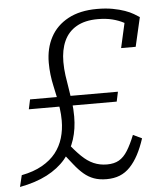

<svg xmlns="http://www.w3.org/2000/svg" viewBox="-84 -773 696 827"><g transform="rotate(-5 264.5 -359.5)"><path d="M365 -683Q310 -683 273.5 -662Q237 -641 219.5 -602.5Q202 -564 202 -512Q202 -482 206 -453.5Q210 -425 215 -396Q220 -367 224 -337Q228 -307 228 -274Q228 -221 213.5 -175.5Q199 -130 167.5 -93Q136 -56 87 -30.5Q38 -5 -31 8L-19 -42Q33 -52 70 -73Q107 -94 129.5 -122.5Q152 -151 162.5 -186.5Q173 -222 173 -261Q173 -288 169.5 -313Q166 -338 161 -363Q156 -388 150.5 -412.5Q145 -437 142 -462.5Q139 -488 139 -514Q139 -576 164.5 -624Q190 -672 241 -699.5Q292 -727 366 -727Q404 -727 433.5 -721.5Q463 -716 485.5 -708Q508 -700 523 -691Q538 -682 547 -676L518 -550H455L484 -679Q492 -675 497 -669Q502 -663 505.5 -656Q509 -649 512 -642.5Q515 -636 516 -631Q499 -646 477.5 -657.5Q456 -669 428.5 -676Q401 -683 365 -683ZM45 -364H425L416 -322H36ZM344 7Q313 7 289.5 -1.5Q266 -10 246 -27Q226 -44 205.5 -70Q185 -96 158 -130L185 -168Q216 -129 241.5 -104Q267 -79 293.5 -67.5Q320 -56 351 -56Q382 -56 403 -68Q424 -80 440.5 -106.5Q457 -133 473 -173L511 -155Q498 -115 482 -85Q466 -55 446 -34Q426 -13 401 -3Q376 7 344 7Z"/></g></svg>

Font: Roboto Serif 20pt ExtraLight
Style: Italic
Weight: 250
Italic angle: -10°
Version: Version 1.007